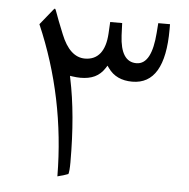

<svg xmlns="http://www.w3.org/2000/svg" viewBox="-49 -694 729 740"><g transform="rotate(5 316.0 -324.0)"><path d="M214.4 -393.1 224.6 -391.6C235.8 -390.1 245.6 -389.2 254.9 -389.2C298.3 -389.2 328.1 -402.8 349.1 -435.5L355 -444.8L361.3 -436C382.3 -406.2 413.6 -391.6 455.1 -391.6C539.1 -391.6 581.1 -462.4 581.1 -604.5V-625H535.6L532.7 -586.9C526.9 -509.3 506.3 -463.9 464.8 -463.9C424.3 -463.9 402.3 -497.6 398.9 -565.4L397 -613.3H350.6L348.1 -567.9C344.2 -501 316.4 -464.4 265.6 -464.4C226.6 -464.4 195.3 -493.2 172.4 -550.8C158.2 -585.9 146.5 -615.2 138.2 -639.2C136.7 -643.1 135.3 -645.5 133.8 -646.5L133.3 -646C132.8 -645.5 131.3 -644.5 128.9 -642.1L79.6 -581.1C158.2 -399.4 198.2 -206.5 199.7 -2.9C222.7 -9.3 236.3 -13.2 241.2 -15.6C243.7 -22.9 245.1 -38.1 245.1 -61C245.1 -185.1 235.4 -292.5 216.3 -382.8Z"/></g></svg>

Font: Sahel Light
Style: Regular
Weight: 300
Foundry: Saber Rastikerdar (saber.rastikerdar@gmail.com)
Version: Version 3.4.0